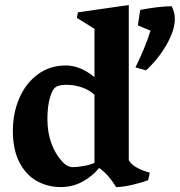

<svg xmlns="http://www.w3.org/2000/svg" viewBox="-20 -739 722 771"><path d="M581.5 -45.9 575.2 -16.1Q558.1 -8.3 516.4 2Q474.6 12.2 446.3 12.2Q430.7 -13.2 414.3 -32Q397.9 -50.8 377.9 -64.5Q349.6 -29.8 310.1 -8.8Q270.5 12.2 223.6 12.2Q172.9 12.2 129.4 -11.2Q85.9 -34.7 58.8 -85.4Q31.7 -136.2 31.7 -213.9Q31.7 -285.2 57.6 -345Q83.5 -404.8 131.8 -440.4Q180.2 -476.1 244.1 -476.1Q302.2 -476.1 359.4 -429.2V-623.5L288.6 -667L293 -689.5L497.1 -718.8V-95.7Q507.8 -76.7 533.7 -63.7Q559.6 -50.8 581.5 -45.9ZM523.9 -468.3Q563 -547.4 584.5 -615.7L533.7 -637.2L543 -699.2Q616.7 -713.4 669.4 -713.9Q682.1 -689 682.1 -663.1Q682.1 -617.7 648.7 -559.3Q615.2 -501 566.4 -456.5ZM272 -67.9Q293 -67.9 318.4 -72.8Q343.8 -77.6 359.4 -85V-358.4Q339.8 -377.4 309.3 -387.9Q278.8 -398.4 247.1 -398.4Q225.6 -398.4 211.9 -393.6Q198.2 -388.7 190.9 -373.5Q170.4 -333 170.4 -260.7Q170.4 -208 185.8 -165Q201.2 -122.1 227.5 -92.8Q236.8 -81.5 248.5 -74.7Q260.3 -67.9 272 -67.9Z"/></svg>

Font: Vesper Libre
Style: Bold
Weight: 700
Designer: Robert Keller & Kimya Gandhi
Foundry: Mota Italic
Version: Version 1.058